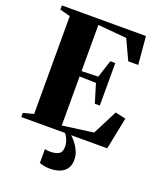

<svg xmlns="http://www.w3.org/2000/svg" viewBox="-175 -850 1001 1201"><g transform="rotate(20 326.0 -250.0)"><path d="M94.5 -46V-697L25.5 -715V-743H585L601.5 -556.5H535L473 -689.5L281.5 -706.5V-399L391.5 -402L429.5 -518.5H462.5V-235.5H429.5L391.5 -360L281.5 -363.5V-37L487 -64.5L571 -229L640.5 -213L597.5 0H25.5V-27.5ZM302 242.5Q284 242.5 265.5 239.2Q247 236 233 230V138Q241.5 140 252.2 141Q263 142 269 142Q302.5 142 324.5 130.2Q346.5 118.5 346.5 79.5Q346.5 64.5 342 49.2Q337.5 34 330.5 20.8Q323.5 7.5 316 0H341H357.5Q369 9.5 386 30.2Q403 51 416.2 79.2Q429.5 107.5 429 139Q429 175.5 412.2 198.5Q395.5 221.5 367 232Q338.5 242.5 302 242.5Z"/></g></svg>

Font: Merriweather 120pt Black
Style: Regular
Weight: 900
Designer: Eben Sorkin
Foundry: Eben Sorkin
Version: Version 2.100